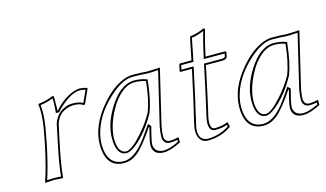

<svg xmlns="http://www.w3.org/2000/svg" viewBox="-73 -800 1748 1031"><g transform="rotate(-15 800.5 -284.0)"><path d="M234.4 -354H236.3Q287.1 -411.6 344.7 -432.1Q363.8 -438.5 379.4 -439Q397.9 -438.5 418.9 -432.1L421.9 -428.2L386.2 -349.1L377.9 -347.2Q361.8 -361.3 322.8 -360.8Q287.1 -359.9 256.8 -337.9Q233.9 -317.9 222.7 -285.6L200.2 -180.2Q175.8 -65.4 170.9 0L168 2.9Q166 2.9 121.1 0L71.8 2.9L70.8 0Q95.2 -70.3 119.1 -180.2L129.9 -234.9Q153.8 -349.1 144 -413.1L146 -416Q188 -420.4 228 -437Q235.4 -437 235.8 -431.6Q235.8 -428.7 235.8 -426.8Q235.8 -426.8 235.4 -367.2Q234.9 -360.4 234.4 -354ZM223.1 -344.2 224.1 -355Q228 -393.6 226.1 -425.3Q190.4 -411.6 154.8 -406.7Q162.6 -341.8 139.6 -232.9L128.9 -177.7Q106.4 -73.2 84.5 -8.3Q102.1 -9.8 121.1 -9.8Q144 -9.8 161.6 -7.8Q167 -71.8 190.4 -182.1L212.9 -288.6V-289.1Q225.6 -325.2 250.5 -345.7Q283.7 -371.1 322.8 -371.1Q361.8 -370.6 379.4 -358.4L409.2 -424.3Q393.6 -428.7 379.4 -429.2Q332 -429.2 267.6 -371.1Q253.9 -358.9 243.7 -347.2L240.7 -344.2Z M754.9 -138.2Q747.1 -104 746.6 -74.2Q748 -43.5 775.9 -42Q798.3 -42.5 823.7 -48.8L825.7 -45.9V-20Q767.1 9.8 730.5 9.8Q681.6 9.8 670.9 -25.9Q668.5 -34.2 668.5 -43Q668.9 -63 675.8 -89.8L688.5 -142.1L686.5 -144Q620.6 -45.9 582.5 -17.1Q547.4 9.8 508.8 9.8Q418 9.8 407.7 -93.8Q406.7 -105.5 406.7 -117.2Q406.7 -224.6 496.6 -329.1Q567.9 -411.6 640.6 -431.6Q656.7 -436 669.9 -436Q723.6 -436 749.5 -433.1Q760.7 -432.6 825.7 -436ZM699.7 -219.2Q724.6 -283.2 734.9 -384.8Q709 -394.5 672.9 -395Q609.9 -395 550.8 -309.6Q492.7 -217.3 488.8 -132.8Q489.7 -48.8 535.6 -47.9Q565.9 -47.9 627 -116.7Q670.4 -166 699.7 -219.2ZM745.1 -140.1 813 -425.3Q759.3 -421.4 748.5 -422.9Q720.7 -425.8 669.9 -425.8Q611.8 -425.8 535.6 -354.5Q445.3 -269.5 422.4 -168Q416.5 -141.1 416.5 -117.2Q418.5 -1.5 508.8 0Q564.9 0 624 -73.7Q645 -100.1 678.2 -149.4L685.1 -159.7L699.7 -145L685.5 -87.4Q678.7 -60.1 678.7 -43Q683.6 -2.4 730.5 0Q765.6 -0.5 815.9 -25.9V-36.6Q793.5 -32.2 775.9 -32.2Q745.1 -32.2 737.8 -61.5Q736.3 -67.9 736.8 -74.2Q737.3 -106 745.1 -140.1ZM709 -215.3 708.5 -214.4Q658.2 -121.6 591.3 -66.4Q556.6 -38.6 535.6 -38.1Q479 -40 478.5 -132.8Q478.5 -216.8 534.7 -304.7Q593.3 -397 662.6 -404.3Q668 -404.8 672.9 -404.8Q712.4 -404.3 738.3 -394L745.6 -391.6L744.6 -383.8Q733.9 -280.3 709 -215.3Z M999.5 -429.2Q1004.4 -453.1 1011.2 -487.8Q1019.5 -530.8 1025.4 -553.2L1027.8 -556.2Q1057.1 -558.1 1093.8 -573.2Q1100.6 -576.2 1105 -578.1Q1113.3 -578.1 1112.3 -569.8Q1111.8 -568.4 1111.8 -567.9Q1092.8 -502 1077.6 -429.2H1185.5Q1191.9 -427.7 1192.4 -422.9L1187 -397.9Q1183.1 -385.7 1160.2 -384.8H1067.9L1037.6 -242.2Q1030.3 -206.5 1018.1 -154.3Q1010.7 -124 1008.3 -111.8Q995.1 -45.9 1027.8 -44.9Q1071.8 -45.4 1100.1 -59.6L1106.9 -32.2Q1050.3 8.8 977.1 9.8Q930.2 9.8 921.4 -38.6Q918 -57.6 921.9 -79.1Q924.8 -95.7 938.5 -153.3Q950.7 -205.1 956.5 -231L990.2 -384.8H926.3Q923.3 -386.7 922.9 -389.2L930.7 -424.8Q931.6 -428.7 934.6 -429.2ZM1009.3 -426.8 1007.8 -418.9H939.5L934.6 -395H1002.4L966.3 -229Q960.4 -202.1 948.2 -150.4Q935.1 -93.8 931.6 -77.1Q921.4 -21 955.6 -4.4Q961.4 -2 967.3 -1Q972.7 -0.5 977.1 0Q1042.5 -0.5 1095.7 -36.1L1093.3 -45.4Q1065.9 -34.7 1027.8 -35.2Q995.6 -35.2 994.1 -76.7Q994.1 -78.6 994.1 -80.1Q994.6 -95.7 998.5 -114.3Q1001 -127 1008.3 -156.7Q1020.5 -209 1027.8 -244.1L1060.1 -395H1160.2Q1171.9 -395.5 1177.2 -400.4L1181.2 -418.9H1064.9L1067.9 -431.2Q1084 -507.3 1101.1 -565.4Q1062 -549.3 1040 -546.9Q1036.6 -546.4 1033.7 -546.4Q1028.8 -526.4 1021.5 -486.3Q1014.2 -450.2 1009.3 -426.8Z M1530.3 -138.2Q1522.5 -104 1522 -74.2Q1523.4 -43.5 1551.3 -42Q1573.7 -42.5 1599.1 -48.8L1601.1 -45.9V-20Q1542.5 9.8 1505.9 9.8Q1457 9.8 1446.3 -25.9Q1443.8 -34.2 1443.8 -43Q1444.3 -63 1451.2 -89.8L1463.9 -142.1L1461.9 -144Q1396 -45.9 1357.9 -17.1Q1322.8 9.8 1284.2 9.8Q1193.4 9.8 1183.1 -93.8Q1182.1 -105.5 1182.1 -117.2Q1182.1 -224.6 1272 -329.1Q1343.3 -411.6 1416 -431.6Q1432.1 -436 1445.3 -436Q1499 -436 1524.9 -433.1Q1536.1 -432.6 1601.1 -436ZM1475.1 -219.2Q1500 -283.2 1510.3 -384.8Q1484.4 -394.5 1448.2 -395Q1385.3 -395 1326.2 -309.6Q1268.1 -217.3 1264.2 -132.8Q1265.1 -48.8 1311 -47.9Q1341.3 -47.9 1402.3 -116.7Q1445.8 -166 1475.1 -219.2ZM1520.5 -140.1 1588.4 -425.3Q1534.7 -421.4 1523.9 -422.9Q1496.1 -425.8 1445.3 -425.8Q1387.2 -425.8 1311 -354.5Q1220.7 -269.5 1197.8 -168Q1191.9 -141.1 1191.9 -117.2Q1193.8 -1.5 1284.2 0Q1340.3 0 1399.4 -73.7Q1420.4 -100.1 1453.6 -149.4L1460.4 -159.7L1475.1 -145L1460.9 -87.4Q1454.1 -60.1 1454.1 -43Q1459 -2.4 1505.9 0Q1541 -0.5 1591.3 -25.9V-36.6Q1568.8 -32.2 1551.3 -32.2Q1520.5 -32.2 1513.2 -61.5Q1511.7 -67.9 1512.2 -74.2Q1512.7 -106 1520.5 -140.1ZM1484.4 -215.3 1483.9 -214.4Q1433.6 -121.6 1366.7 -66.4Q1332 -38.6 1311 -38.1Q1254.4 -40 1253.9 -132.8Q1253.9 -216.8 1310.1 -304.7Q1368.7 -397 1438 -404.3Q1443.4 -404.8 1448.2 -404.8Q1487.8 -404.3 1513.7 -394L1521 -391.6L1520 -383.8Q1509.3 -280.3 1484.4 -215.3Z"/></g></svg>

Font: Linux Biolinum Outline O
Style: Italic
Weight: 400
Italic angle: -12°
Designer: Philipp H. Poll
Foundry: Philipp H. Poll
Version: Version 0.6.2